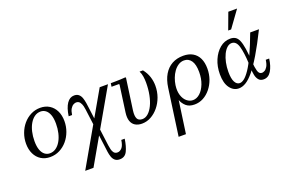

<svg xmlns="http://www.w3.org/2000/svg" viewBox="-116 -1156 2802 1852"><g transform="rotate(-20 1285.5 -230.0)"><path d="M293 -470Q346 -470 386 -445Q426 -420 448 -375Q470 -330 470 -270Q470 -215 451.5 -164.5Q433 -114 400 -75Q367 -36 322 -13Q277 10 224 10Q171 10 131 -15Q91 -40 69 -85.5Q47 -131 47 -190Q47 -245 65.5 -295.5Q84 -346 117 -385Q150 -424 195 -447Q240 -470 293 -470ZM233 -25Q268 -25 296 -45Q324 -65 344 -99.5Q364 -134 374.5 -179Q385 -224 385 -274Q385 -329 372 -364.5Q359 -400 336 -417.5Q313 -435 284 -435Q249 -435 221 -415Q193 -395 173 -360.5Q153 -326 142.5 -281Q132 -236 132 -186Q132 -131 145 -95.5Q158 -60 181 -42.5Q204 -25 233 -25Z M901 -460H986L579 250H494ZM923 89H958Q947 165 923.5 212.5Q900 260 847 260Q816 260 798 244.5Q780 229 771.5 204Q763 179 759 150Q755 121 752 95L700 -305Q699 -318 693.5 -340.5Q688 -363 675 -381.5Q662 -400 636 -400Q624 -400 608 -391.5Q592 -383 578.5 -361.5Q565 -340 559 -299H524Q536 -382 566 -426Q596 -470 641 -470Q671 -470 688.5 -454.5Q706 -439 714.5 -414Q723 -389 727.5 -360Q732 -331 735 -305L787 95Q790 115 795 137.5Q800 160 812.5 175Q825 190 849 190Q873 190 894 167.5Q915 145 923 89Z M1314 -470H1349Q1382 -428 1396.5 -383Q1411 -338 1411 -291Q1411 -230 1391.5 -176Q1372 -122 1337.5 -80Q1303 -38 1259 -14Q1215 10 1166 10Q1126 10 1097.5 -7Q1069 -24 1057 -58.5Q1045 -93 1052 -145L1090 -420L1085 -425H1010L1015 -460Q1041 -460 1066.5 -460.5Q1092 -461 1117 -462Q1142 -463 1166 -465L1171 -460L1126 -139Q1119 -85 1132 -57.5Q1145 -30 1184 -30Q1216 -30 1244 -54.5Q1272 -79 1293 -122.5Q1314 -166 1325.5 -224Q1337 -282 1337 -350Q1337 -379 1332.5 -411Q1328 -443 1314 -470Z M1761 -470Q1818 -470 1858 -446.5Q1898 -423 1918.5 -379.5Q1939 -336 1939 -274Q1939 -217 1921 -166Q1903 -115 1870.5 -75Q1838 -35 1796 -12.5Q1754 10 1706 10Q1651 10 1620 -17.5Q1589 -45 1575 -83L1528 250H1453L1520 -229Q1531 -308 1563 -361.5Q1595 -415 1645 -442.5Q1695 -470 1761 -470ZM1705 -35Q1744 -35 1777.5 -65Q1811 -95 1832 -148.5Q1853 -202 1853 -270Q1853 -348 1826 -386.5Q1799 -425 1753 -425Q1721 -425 1694 -407.5Q1667 -390 1646.5 -361.5Q1626 -333 1613 -298Q1600 -263 1595 -228Q1587 -169 1601 -125.5Q1615 -82 1643.5 -58.5Q1672 -35 1705 -35Z M2161 10Q2106 10 2069.5 -39.5Q2033 -89 2033 -180Q2033 -260 2061 -325.5Q2089 -391 2136.5 -430.5Q2184 -470 2244 -470Q2274 -470 2295.5 -457Q2317 -444 2330.5 -412Q2344 -380 2352.5 -324.5Q2361 -269 2366 -185H2331Q2326 -295 2307.5 -360Q2289 -425 2242 -425Q2216 -425 2193.5 -404.5Q2171 -384 2154 -349Q2137 -314 2127.5 -269Q2118 -224 2118 -174Q2118 -104 2136.5 -69.5Q2155 -35 2186 -35Q2207 -35 2232.5 -54.5Q2258 -74 2290 -121Q2322 -168 2360.5 -251Q2399 -334 2446 -460H2536Q2468 -323 2413.5 -232Q2359 -141 2315 -88Q2271 -35 2233.5 -12.5Q2196 10 2161 10ZM2415 10Q2382 10 2364.5 -10.5Q2347 -31 2340.5 -62Q2334 -93 2333 -126.5Q2332 -160 2331 -185H2366Q2370 -128 2380.5 -91.5Q2391 -55 2421 -55Q2432 -55 2447.5 -63Q2463 -71 2477 -94Q2491 -117 2497 -161H2532Q2522 -85 2493 -37.5Q2464 10 2415 10ZM2406 -720 2283 -550H2253L2316 -720Z"/></g></svg>

Font: Brygada 1918
Style: Italic
Weight: 400
Italic angle: -8°
Designer: Mateusz Machalski | Borys Kosmynka | Przemek Hoffer
Foundry: NIEPODLEGLA 2018
Version: Version 3.006